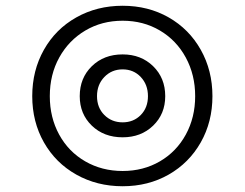

<svg xmlns="http://www.w3.org/2000/svg" viewBox="-20 -597 850 667"><path d="M92 -263Q92 -352 132.5 -424Q173 -496 245 -536.5Q317 -577 406 -577Q495 -577 566 -536.5Q637 -496 677.5 -424Q718 -352 718 -263Q718 -174 677.5 -102.5Q637 -31 566 9.5Q495 50 406 50Q317 50 245 9.5Q173 -31 132.5 -102.5Q92 -174 92 -263ZM658 -263Q658 -337 625.5 -397Q593 -457 535.5 -491Q478 -525 406 -525Q334 -525 276.5 -491Q219 -457 186 -397.5Q153 -338 153 -263Q153 -189 185.5 -129.5Q218 -70 276 -36.5Q334 -3 406 -3Q478 -3 535.5 -36.5Q593 -70 625.5 -129.5Q658 -189 658 -263ZM257 -263Q257 -326 299 -367Q341 -408 406 -408Q470 -408 512 -367Q554 -326 554 -263Q554 -201 512 -160.5Q470 -120 406 -120Q341 -120 299 -160.5Q257 -201 257 -263ZM494 -263Q494 -303 469 -329.5Q444 -356 406 -356Q368 -356 342.5 -329.5Q317 -303 317 -263Q317 -223 342.5 -197.5Q368 -172 406 -172Q444 -172 469 -197.5Q494 -223 494 -263Z"/></svg>

Font: FiraGOUPP
Style: Medium
Weight: 400
Designer: bBox Type
Foundry: bBox Type GmbH
Version: Version 1.001